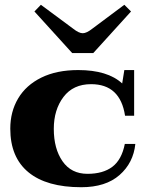

<svg xmlns="http://www.w3.org/2000/svg" viewBox="-20 -773 625 803"><path d="M124 -725 151 -753 286 -653Q310 -634 326 -634Q342 -634 366 -653L500 -753L528 -725L370 -551H282ZM23 -235Q23 -306 56 -361.5Q89 -417 153 -448.5Q217 -480 307 -480Q430 -480 491 -424L500 -480H541V-289H503Q483 -421 361 -421Q286 -421 245.5 -367.5Q205 -314 205 -234Q205 -151 241.5 -98.5Q278 -46 346 -46Q411 -46 450 -75.5Q489 -105 502 -171H546Q538 -92 480 -41Q422 10 320 10Q175 10 99 -52.5Q23 -115 23 -235Z"/></svg>

Font: Taviraj
Style: Bold
Weight: 700
Designer: Katatrad Team
Foundry: CadsonDemak
Version: Version 1.001